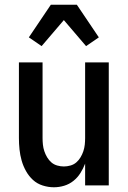

<svg xmlns="http://www.w3.org/2000/svg" viewBox="-20 -784 540 812"><path d="M208 8Q184 8 160.5 0.5Q137 -7 119.5 -23Q102 -39 90 -60.5Q78 -82 71.5 -105Q65 -128 62.5 -152Q60 -176 60 -200V-520H160V-200Q160 -186 161.5 -172Q163 -158 167.5 -144.5Q172 -131 179.5 -118.5Q187 -106 197.5 -97Q208 -88 222 -84Q236 -80 250 -80Q264 -80 278 -84Q292 -88 302.5 -97Q313 -106 320.5 -118.5Q328 -131 332.5 -144.5Q337 -158 338.5 -172Q340 -186 340 -200V-520H440V0H340V-92Q332 -71 320 -52Q308 -33 290.5 -19Q273 -5 251.5 1.5Q230 8 208 8ZM156 -589 102 -626 195 -764H305L398 -626L344 -589L250 -699Z"/></svg>

Font: Iosevka Term Curly Semibold
Style: Regular
Weight: 600
Designer: Belleve Invis
Foundry: Belleve Invis
Version: Version 32.3.0